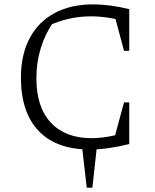

<svg xmlns="http://www.w3.org/2000/svg" viewBox="-20 -679 711 881"><path d="M392 7Q239 7 157.5 -78Q76 -163 76 -323Q76 -427 115.5 -502.5Q155 -578 229.5 -618.5Q304 -659 407 -659Q444 -659 486.5 -653.5Q529 -648 573 -637L559 -579Q519 -591 478.5 -597.5Q438 -604 398 -604Q346 -604 296.5 -593Q247 -582 199 -559L226 -580Q187 -523 167 -458Q147 -393 147 -319Q147 -187 213.5 -116Q280 -45 400 -45Q434 -45 473.5 -51.5Q513 -58 556 -72L573 -18Q473 7 392 7ZM497 -17 549 -209H573V-18ZM549 -446 498 -637H573V-446ZM378 182 355 -19H426L404 182Z"/></svg>

Font: Piazzolla 24pt Light
Style: Regular
Weight: 300
Designer: Juan Pablo del Peral
Foundry: Huerta Tipografica
Version: Version 2.005